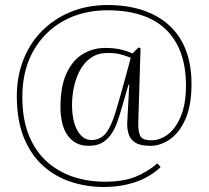

<svg xmlns="http://www.w3.org/2000/svg" viewBox="-20 -575 832 765"><path d="M393 170Q325 170 262.5 149.5Q200 129 151.5 85.5Q103 42 75 -27Q47 -96 47 -192Q47 -270 73 -336.5Q99 -403 147 -451.5Q195 -500 261.5 -527.5Q328 -555 409 -555Q485 -555 546.5 -535Q608 -515 652 -476Q696 -437 719.5 -378Q743 -319 743 -241Q743 -154 718.5 -99.5Q694 -45 656.5 -19.5Q619 6 580 6Q538 6 518 -7.5Q498 -21 492 -42.5Q486 -64 487 -86L495 -238H492L466 -148Q456 -113 445.5 -84.5Q435 -56 420 -36Q405 -16 384.5 -5Q364 6 333 6Q304 6 283 -5.5Q262 -17 248 -37.5Q234 -58 227.5 -86.5Q221 -115 221 -148Q221 -232 245.5 -284Q270 -336 310.5 -360Q351 -384 398 -384Q433 -384 458 -378.5Q483 -373 508 -362L532 -386L540 -383L531 -89Q530 -52 538.5 -34Q547 -16 583 -16Q618 -16 649.5 -40Q681 -64 701 -113Q721 -162 721 -234Q721 -308 700.5 -364Q680 -420 640.5 -458Q601 -496 542.5 -515Q484 -534 409 -534Q309 -534 232.5 -491.5Q156 -449 112.5 -371.5Q69 -294 69 -189Q69 -98 96 -33.5Q123 31 169 71Q215 111 273.5 130Q332 149 397 149Q470 149 518 130Q566 111 607 76L620 91Q577 131 519.5 150.5Q462 170 393 170ZM345 -17Q381 -18 402 -44.5Q423 -71 440.5 -128.5Q458 -186 483 -278L501 -345Q476 -355 456.5 -359.5Q437 -364 409 -364Q372 -364 345 -346.5Q318 -329 301 -299Q284 -269 275.5 -232Q267 -195 267 -157Q267 -116 276 -85Q285 -54 302.5 -35.5Q320 -17 345 -17Z"/></svg>

Font: Literata 60pt ExtraLight
Style: Regular
Weight: 250
Designer: Latin by Veronika Burian and Jose Scaglione. Greek by Irene Vlachou. Cyrillic by Vera Evstafieva.
Foundry: TypeTogether
Version: Version 3.103;gftools[0.9.29]